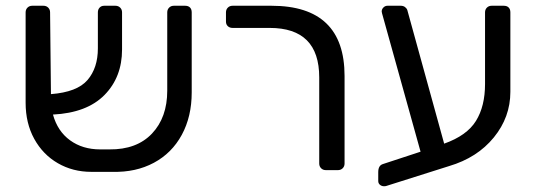

<svg xmlns="http://www.w3.org/2000/svg" viewBox="-20 -591 1865 667"><path d="M646 -548V-270Q646 -186 611.5 -122.5Q577 -59 514.5 -25.5Q452 8 371 6H297Q233 6 181 -24Q129 -54 99 -108.5Q69 -163 69 -234V-548Q69 -558 75.5 -564.5Q82 -571 92 -571H131Q141 -571 147.5 -564.5Q154 -558 154 -548L157 -264Q248 -271 284 -313Q320 -355 320 -423V-548Q320 -558 326 -564.5Q332 -571 342 -571H381Q391 -571 397.5 -564.5Q404 -558 404 -548V-419Q404 -323 343 -261Q282 -199 164 -193Q180 -135 223.5 -103.5Q267 -72 328 -72H360Q455 -71 508 -127Q561 -183 561 -276V-548Q561 -558 567.5 -564.5Q574 -571 584 -571H623Q634 -571 640 -565Q646 -559 646 -548Z M1089 -23V-322Q1089 -494 917 -494H788Q778 -494 771.5 -500Q765 -506 765 -516V-548Q765 -558 771.5 -564.5Q778 -571 788 -571H923Q1177 -571 1177 -327V-23Q1177 -13 1170.5 -6.5Q1164 0 1154 0H1112Q1102 0 1095.5 -6.5Q1089 -13 1089 -23Z M1753 -548V-272Q1753 -184 1695.5 -113.5Q1638 -43 1540 -14L1322 55Q1319 56 1314 56Q1306 56 1300 51Q1294 46 1294 38V7Q1294 -16 1310 -21L1441 -64L1311 -531Q1306 -548 1306 -551Q1306 -559 1312 -565Q1318 -571 1326 -571H1372Q1381 -571 1387 -566.5Q1393 -562 1395 -556L1523 -92Q1602 -120 1633.5 -171Q1665 -222 1665 -299V-548Q1665 -558 1671.5 -564.5Q1678 -571 1688 -571H1730Q1741 -571 1747 -565Q1753 -559 1753 -548Z"/></svg>

Font: Hezaedrus
Style: Regular
Weight: 400
Designer: Hubert & Fischer
Foundry: Hubert & Fischer
Version: Version 1.10;September 3, 2019;FontCreator 11.5.0.2425 64-bi